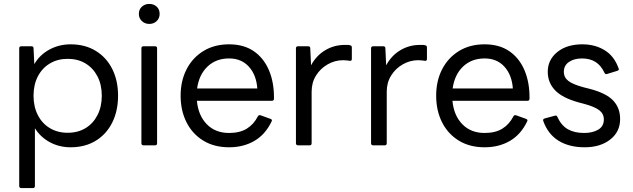

<svg xmlns="http://www.w3.org/2000/svg" viewBox="-20 -741 3227 979"><path d="M89 218Q78 218 78 207V-495Q78 -505 89 -505H140Q151 -505 151 -495L155 -414Q182 -461 231.5 -488Q281 -515 340 -515Q414 -515 468.5 -481.5Q523 -448 552.5 -389Q582 -330 582 -253Q582 -176 552.5 -116.5Q523 -57 468.5 -23.5Q414 10 340 10Q282 10 234 -16Q186 -42 158 -87V207Q158 218 148 218ZM325 -64Q377 -64 416 -87.5Q455 -111 477 -154Q499 -197 499 -253Q499 -309 477 -351.5Q455 -394 416 -417.5Q377 -441 325 -441Q274 -441 234.5 -417.5Q195 -394 173 -351.5Q151 -309 151 -253Q151 -197 173 -154Q195 -111 234.5 -87.5Q274 -64 325 -64Z M741 -619Q719 -619 703.5 -633.5Q688 -648 688 -670Q688 -693 703.5 -707Q719 -721 741 -721Q764 -721 779 -707Q794 -693 794 -670Q794 -648 779 -633.5Q764 -619 741 -619ZM712 0Q701 0 701 -11V-495Q701 -505 712 -505H771Q781 -505 781 -495V-11Q781 0 771 0Z M1148 10Q1072 10 1016.5 -24Q961 -58 931 -117.5Q901 -177 901 -253Q901 -329 931.5 -388Q962 -447 1017.5 -481Q1073 -515 1148 -515Q1223 -515 1274 -480Q1325 -445 1351.5 -382.5Q1378 -320 1377 -238Q1377 -227 1366 -227H984Q991 -152 1034.5 -107.5Q1078 -63 1148 -63Q1203 -63 1238.5 -85Q1274 -107 1295 -148Q1299 -156 1309 -153L1359 -135Q1370 -131 1365 -122Q1333 -55 1277 -22.5Q1221 10 1148 10ZM1148 -443Q1082 -443 1038.5 -402Q995 -361 985 -290H1292Q1287 -359 1249 -401Q1211 -443 1148 -443Z M1500 0Q1489 0 1489 -11V-495Q1489 -505 1500 -505H1551Q1562 -505 1562 -495L1566 -408Q1593 -458 1638.5 -485Q1684 -512 1738 -512Q1747 -512 1753.5 -512Q1760 -512 1765 -510Q1774 -509 1774 -499V-441Q1774 -429 1763 -431Q1756 -432 1748 -433Q1740 -434 1729 -434Q1688 -434 1651 -413Q1614 -392 1591.5 -356Q1569 -320 1569 -274V-11Q1569 0 1559 0Z M1883 0Q1872 0 1872 -11V-495Q1872 -505 1883 -505H1934Q1945 -505 1945 -495L1949 -408Q1976 -458 2021.5 -485Q2067 -512 2121 -512Q2130 -512 2136.5 -512Q2143 -512 2148 -510Q2157 -509 2157 -499V-441Q2157 -429 2146 -431Q2139 -432 2131 -433Q2123 -434 2112 -434Q2071 -434 2034 -413Q1997 -392 1974.5 -356Q1952 -320 1952 -274V-11Q1952 0 1942 0Z M2451 10Q2375 10 2319.5 -24Q2264 -58 2234 -117.5Q2204 -177 2204 -253Q2204 -329 2234.5 -388Q2265 -447 2320.5 -481Q2376 -515 2451 -515Q2526 -515 2577 -480Q2628 -445 2654.5 -382.5Q2681 -320 2680 -238Q2680 -227 2669 -227H2287Q2294 -152 2337.5 -107.5Q2381 -63 2451 -63Q2506 -63 2541.5 -85Q2577 -107 2598 -148Q2602 -156 2612 -153L2662 -135Q2673 -131 2668 -122Q2636 -55 2580 -22.5Q2524 10 2451 10ZM2451 -443Q2385 -443 2341.5 -402Q2298 -361 2288 -290H2595Q2590 -359 2552 -401Q2514 -443 2451 -443Z M2961 10Q2882 10 2828 -23.5Q2774 -57 2750 -124Q2747 -134 2757 -137L2809 -151Q2819 -154 2822 -145Q2842 -101 2875.5 -82Q2909 -63 2958 -63Q3002 -63 3030.5 -80Q3059 -97 3059 -132Q3059 -161 3035.5 -179Q3012 -197 2960 -211L2930 -219Q2847 -242 2810 -281Q2773 -320 2773 -375Q2773 -436 2821.5 -475.5Q2870 -515 2949 -515Q3014 -515 3063 -485Q3112 -455 3134 -393Q3139 -384 3128 -380L3076 -364Q3067 -360 3062 -370Q3029 -443 2948 -443Q2907 -443 2881 -425Q2855 -407 2855 -375Q2855 -346 2878.5 -328Q2902 -310 2959 -295L2987 -288Q3071 -266 3106.5 -228.5Q3142 -191 3142 -134Q3142 -69 3091.5 -29.5Q3041 10 2961 10Z"/></svg>

Font: LINE Seed Sans
Style: Regular
Weight: 400
Designer: LINE VX Design & Dalton Maag Ltd & Sandoll Inc
Foundry: Dalton Maag Ltd
Version: Version 1.003